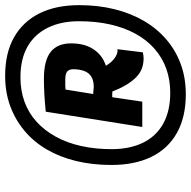

<svg xmlns="http://www.w3.org/2000/svg" viewBox="-18 -914 725 728"><g transform="rotate(-90 344.0 -550.5)"><path d="M350 -208Q263 -208 203 -242Q143 -276 112.5 -339Q82 -402 82 -490Q82 -562 97 -624Q112 -686 141 -735.5Q170 -785 212 -820Q254 -855 306 -874Q358 -893 420 -893Q507 -893 566.5 -859Q626 -825 657 -762.5Q688 -700 688 -612Q688 -540 672.5 -478Q657 -416 628 -366.5Q599 -317 557.5 -281.5Q516 -246 464 -227Q412 -208 350 -208ZM356 -267Q405 -267 447 -282Q489 -297 523 -327Q557 -357 580 -399.5Q603 -442 615 -495.5Q627 -549 627 -613Q627 -681 602.5 -731Q578 -781 531 -808Q484 -835 414 -835Q364 -835 321.5 -819.5Q279 -804 246 -774Q213 -744 189.5 -701.5Q166 -659 154 -605.5Q142 -552 142 -489Q142 -421 166 -371Q190 -321 238 -294Q286 -267 356 -267ZM226 -373 284 -739Q323 -743 353.5 -744.5Q384 -746 409 -746Q478 -746 510.5 -720.5Q543 -695 543 -643Q543 -597 525.5 -566Q508 -535 478.5 -519.5Q449 -504 411 -503L369 -486Q364 -486 359 -486.5Q354 -487 349.5 -487Q345 -487 339 -487L322 -373ZM378 -557Q403 -557 418 -567Q433 -577 439 -595Q445 -613 445 -635Q445 -650 436.5 -657.5Q428 -665 406 -665Q399 -665 394 -665Q389 -665 383 -665Q377 -665 368 -664L351 -559Q361 -559 366.5 -558Q372 -557 378 -557ZM487 -368Q467 -368 449.5 -374Q432 -380 416 -395Q400 -410 384.5 -436Q369 -462 355 -502L450 -527Q459 -507 470 -494Q481 -481 493 -474Q505 -467 514 -467Q516 -467 518 -467Q520 -467 521 -468L509 -371Q505 -370 498.5 -369Q492 -368 487 -368Z"/></g></svg>

Font: Georama ExtraBold
Style: Italic
Weight: 800
Italic angle: -9°
Version: Version 1.001